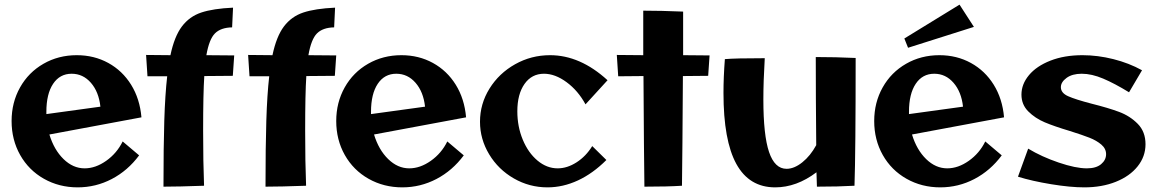

<svg xmlns="http://www.w3.org/2000/svg" viewBox="-20 -803 4990 828"><path d="M509 -193 580 -133Q531 -67 462 -31Q393 5 315 5Q235 5 169.5 -32Q104 -69 67 -134.5Q30 -200 30 -281Q30 -361 66.5 -426Q103 -491 167.5 -528Q232 -565 311 -565Q386 -565 447 -531.5Q508 -498 545.5 -437.5Q583 -377 590 -297L193 -223Q213 -157 254 -117Q295 -77 345 -77Q392 -77 438 -109.5Q484 -142 509 -193ZM180 -321V-311L413 -343Q406 -407 372 -446Q338 -485 289 -485Q238 -485 209 -441.5Q180 -398 180 -321Z M861 -475Q856 -400 856 -240Q856 -102 860 -2Q748 2 685 2Q685 -170 688.5 -282.5Q692 -395 701 -474H616L610 -566L715 -565Q732 -646 764.5 -689Q797 -732 848 -749Q899 -766 985 -770L981 -685Q932 -684 907 -659Q882 -634 870 -565L990 -564L984 -476Z M1301 -475Q1296 -400 1296 -240Q1296 -102 1300 -2Q1188 2 1125 2Q1125 -170 1128.5 -282.5Q1132 -395 1141 -474H1056L1050 -566L1155 -565Q1172 -646 1204.5 -689Q1237 -732 1288 -749Q1339 -766 1425 -770L1421 -685Q1372 -684 1347 -659Q1322 -634 1310 -565L1430 -564L1424 -476Z M1909 -193 1980 -133Q1931 -67 1862 -31Q1793 5 1715 5Q1635 5 1569.5 -32Q1504 -69 1467 -134.5Q1430 -200 1430 -281Q1430 -361 1466.5 -426Q1503 -491 1567.5 -528Q1632 -565 1711 -565Q1786 -565 1847 -531.5Q1908 -498 1945.5 -437.5Q1983 -377 1990 -297L1593 -223Q1613 -157 1654 -117Q1695 -77 1745 -77Q1792 -77 1838 -109.5Q1884 -142 1909 -193ZM1580 -321V-311L1813 -343Q1806 -407 1772 -446Q1738 -485 1689 -485Q1638 -485 1609 -441.5Q1580 -398 1580 -321Z M2050 -278Q2050 -355 2091 -421Q2132 -487 2201.5 -526Q2271 -565 2352 -565Q2482 -565 2600 -457L2505 -353Q2473 -412 2423.5 -448.5Q2374 -485 2326 -485Q2273 -485 2242 -441Q2211 -397 2211 -323Q2211 -257 2234.5 -200.5Q2258 -144 2298 -110.5Q2338 -77 2385 -77Q2426 -77 2466.5 -103Q2507 -129 2534 -173L2595 -113Q2537 -55 2472.5 -25Q2408 5 2341 5Q2263 5 2196 -33.5Q2129 -72 2089.5 -137.5Q2050 -203 2050 -278Z M3034 -476 2925 -475Q2923 -138 2921 -2Q2861 2 2759 2Q2757 -132 2755 -475L2646 -474L2640 -566L2754 -565V-757Q2830 -757 2926 -753V-565L3040 -564Z M3670 -553Q3670 -149 3665 -2Q3596 2 3503 2L3501 -60Q3415 5 3323 5Q3211 5 3155.5 -96Q3100 -197 3100 -402Q3100 -470 3106 -548Q3149 -552 3278 -552Q3272 -452 3272 -374Q3272 -220 3296.5 -147.5Q3321 -75 3372 -75Q3405 -75 3440 -103Q3475 -131 3500 -177Q3498 -389 3498 -557Q3584 -557 3670 -553Z M4229 -193 4300 -133Q4251 -67 4182 -31Q4113 5 4035 5Q3955 5 3889.5 -32Q3824 -69 3787 -134.5Q3750 -200 3750 -281Q3750 -361 3786.5 -426Q3823 -491 3887.5 -528Q3952 -565 4031 -565Q4106 -565 4167 -531.5Q4228 -498 4265.5 -437.5Q4303 -377 4310 -297L3913 -223Q3933 -157 3974 -117Q4015 -77 4065 -77Q4112 -77 4158 -109.5Q4204 -142 4229 -193ZM3900 -321V-311L4133 -343Q4126 -407 4092 -446Q4058 -485 4009 -485Q3958 -485 3929 -441.5Q3900 -398 3900 -321ZM3880 -637 4118 -783 4180 -687 3896 -597Z M4370 -41 4414 -162Q4472 -127 4545.5 -102Q4619 -77 4667 -77Q4707 -77 4728.5 -95Q4750 -113 4750 -138Q4750 -162 4729.5 -179.5Q4709 -197 4678.5 -209Q4648 -221 4594 -238Q4527 -258 4485.5 -275.5Q4444 -293 4414.5 -322.5Q4385 -352 4385 -395Q4385 -440 4417.5 -479Q4450 -518 4510 -541.5Q4570 -565 4648 -565Q4714 -565 4781.5 -548Q4849 -531 4905 -500L4849 -405Q4787 -443 4737.5 -464Q4688 -485 4645 -485Q4604 -485 4579.5 -467Q4555 -449 4555 -427Q4555 -402 4586.5 -388Q4618 -374 4687 -356Q4759 -338 4806 -320.5Q4853 -303 4886.5 -269Q4920 -235 4920 -181Q4920 -128 4886 -85.5Q4852 -43 4792 -19Q4732 5 4656 5Q4596 5 4513.5 -8.5Q4431 -22 4370 -41Z"/></svg>

Font: Otomanopee
Style: Regular
Weight: 400
Designer: Das Ende der Wildnis
Foundry: Gutenberg Labo
Version: Version 3.000